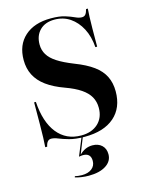

<svg xmlns="http://www.w3.org/2000/svg" viewBox="-117 -655 710 925"><g transform="rotate(-15 237.5 -192.0)"><path d="M239.5 11.3Q193.5 11.3 163.3 2.8Q133.1 -5.6 113.7 -13.7Q94.4 -21.8 79.8 -21.8Q68.5 -21.8 61.7 -13.7Q54.8 -5.6 51.6 10.5H41.9Q43.5 -9.7 44.4 -36.7Q45.2 -63.7 45.6 -106Q46 -148.4 46 -212.1H54.8Q61.3 -110.5 105.6 -54.8Q150 0.8 225 0.8Q277.4 0.8 308.9 -28.2Q340.3 -57.3 340.3 -106.5Q340.3 -137.1 326.6 -161.3Q312.9 -185.5 283.9 -205.2Q254.8 -225 208.1 -241.9Q154 -261.3 119 -287.1Q83.9 -312.9 66.9 -346.4Q50 -379.8 50 -421.8Q50 -496.8 97.6 -539.5Q145.2 -582.3 228.2 -582.3Q271 -582.3 298 -573.8Q325 -565.3 342.7 -556.9Q360.5 -548.4 375 -548.4Q387.1 -548.4 393.5 -556.5Q400 -564.5 404 -581.5H412.9Q411.3 -562.9 410.5 -540.3Q409.7 -517.7 409.3 -483.1Q408.9 -448.4 408.9 -392.7H400Q396 -446.8 375 -486.7Q354 -526.6 320.6 -549.2Q287.1 -571.8 243.5 -571.8Q196.8 -571.8 170.2 -545.2Q143.5 -518.5 143.5 -474.2Q143.5 -446 157.3 -423.4Q171 -400.8 200.8 -381.5Q230.6 -362.1 281.5 -341.9Q337.9 -320.2 372.6 -294.8Q407.3 -269.4 423.4 -236.7Q439.5 -204 439.5 -162.1Q439.5 -79.8 387.1 -34.3Q334.7 11.3 239.5 11.3ZM209.7 197.6Q191.1 197.6 172.6 194.8Q154 191.9 141.9 187.9L143.5 182.3Q150 183.9 159.7 185.1Q169.4 186.3 178.2 186.3Q209.7 186.3 227.8 171.8Q246 157.3 246 133.1Q246 113.7 236.3 104Q226.6 94.4 207.3 94.4Q202.4 94.4 196.8 95.2Q191.1 96 187.1 96.8L224.2 6.5H230.6L197.6 89.5Q212.1 75 228.2 67.7Q244.4 60.5 262.9 60.5Q291.9 60.5 309.7 77Q327.4 93.5 327.4 121.8Q327.4 156.5 295.6 177Q263.7 197.6 209.7 197.6Z"/></g></svg>

Font: Playfair 144pt SemiCondensed
Style: Bold
Weight: 700
Width: 4
Designer: Claus Eggers Sørensen
Foundry: Claus Eggers Sørensen
Version: Version 2.203